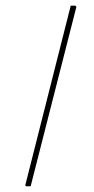

<svg xmlns="http://www.w3.org/2000/svg" viewBox="-20 -625 331 676"><path d="M87.9 30.8H71.8L68.8 27.8L229 -605H245.1L249 -601.1Z"/></svg>

Font: Datalegreya
Style: Dot
Weight: 700
Designer: Figs Lab
Foundry: Figs Lab
Version: Version 1.002;PS 001.002;hotconv 1.0.70;makeotf.lib2.5.58329